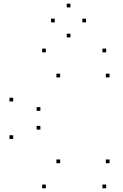

<svg xmlns="http://www.w3.org/2000/svg" viewBox="-20 -1001 660 1031"><path d="M550 10V-10H530V10ZM568.3 -124.6V-144.6H548.3V-124.6ZM302.9 -124.6V-144.6H282.9V-124.6ZM196.8 -305V-325H176.8V-305ZM196.8 -405.8V-425.8H176.8V-405.8ZM302.9 -585.4V-605.4H282.9V-585.4ZM568.3 -585.4V-605.4H548.3V-585.4ZM550 -720V-740H530V-720ZM226.2 -720V-740H206.2V-720ZM50.8 -456.1V-476.1H30.8V-456.1ZM50.8 -254.8V-274.8H30.8V-254.8ZM226.2 10V-10H206.2V10ZM442.2 -880.9V-900.9H422.2V-880.9ZM358.3 -961.3V-981.3H338.3V-961.3ZM274 -880.9V-900.9H254V-880.9ZM358.3 -800.1V-820.1H338.3V-800.1Z"/></svg>

Font: Monaspace Krypton Dots Var
Style: Regular
Weight: 400
Designer: Riley Cran and the Lettermatic Team
Version: Version 1.100 (Monaspace Krypton Dots)